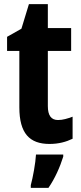

<svg xmlns="http://www.w3.org/2000/svg" viewBox="-20 -682 388 923"><path d="M259 -105C226 -105 210 -127 210 -172V-437H322V-547H210V-662H119L83 -544L14 -505V-437H73V-166C73 -41 122 10 218 10C262 10 298 0 329 -15V-121C305 -112 282 -105 259 -105ZM284 71V61H153C151 101 138 172 128 208V221H213C244 176 268 122 284 71Z"/></svg>

Font: Noto Sans Georgian Condensed Bold
Style: Regular
Weight: 700
Width: 3
Designer: Monotype Design Team, Akaki Razmadze
Foundry: Google LLC
Version: Version 2.005